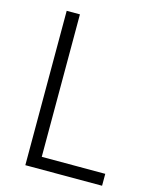

<svg xmlns="http://www.w3.org/2000/svg" viewBox="-107 -770 662 841"><g transform="rotate(15 223.5 -350.0)"><path d="M136 -54H438V0H90V-700H150V-11Z"/></g></svg>

Font: Pathway Extreme 8pt Thin
Style: Regular
Weight: 100
Designer: Eduardo Rodriguez Tunni
Foundry: Eduardo Rodriguez Tunni
Version: Version 1.000